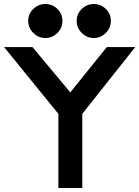

<svg xmlns="http://www.w3.org/2000/svg" viewBox="-25 -934 692 954"><path d="M265.1 0V-368.2L-4.9 -700.2H136.2L324.2 -475.1L505.9 -700.2H647L383.8 -368.2V0ZM115.2 -830.1Q115.2 -865.7 140.9 -889.9Q166.5 -914.1 200.2 -914.1Q234.9 -914.1 260 -889.9Q285.2 -865.7 285.2 -830.1Q285.2 -794.9 259.8 -770Q234.4 -745.1 200.2 -745.1Q166.5 -745.1 140.9 -770Q115.2 -794.9 115.2 -830.1ZM356 -830.1Q356 -865.7 381.6 -889.9Q407.2 -914.1 440.9 -914.1Q475.6 -914.1 500.7 -889.9Q525.9 -865.7 525.9 -830.1Q525.9 -794.9 500.5 -770Q475.1 -745.1 440.9 -745.1Q407.2 -745.1 381.6 -770Q356 -794.9 356 -830.1Z"/></svg>

Font: Cakra Normal
Style: Regular
Weight: 400
Designer: Lucia Kollert, Vojtech Kollert
Foundry: OoM Type
Version: Version 1.000;Glyphs 3.1.1 (3148)